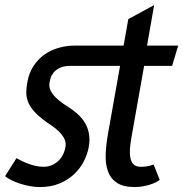

<svg xmlns="http://www.w3.org/2000/svg" viewBox="-36 -730 724 758"><path d="M483 -188Q477 -155 476.8 -132.8Q476.5 -110.5 481.5 -96.8Q486.5 -83 496.2 -77.2Q506 -71.5 520 -71.5Q531 -71.5 540.2 -72.8Q549.5 -74 556.5 -76L570.5 -80.5L594.5 -20Q590 -16 580.5 -11Q571 -6 558 -1.8Q545 2.5 529 5.5Q513 8.5 496 8.5Q451 8.5 426 -8Q401 -24.5 390.5 -53Q380 -81.5 381.2 -119.2Q382.5 -157 390 -200L438 -470H243Q216.5 -470 200.5 -462.2Q184.5 -454.5 175.8 -443.8Q167 -433 163.8 -422Q160.5 -411 159.5 -405Q157.5 -393.5 160.2 -382.2Q163 -371 171.8 -359Q180.5 -347 196 -334.2Q211.5 -321.5 235 -306.5Q285 -275 304 -236.5Q323 -198 314.5 -150Q309.5 -122 295.2 -93.8Q281 -65.5 257 -42.8Q233 -20 199.2 -5.8Q165.5 8.5 121 8.5Q104 8.5 84.8 5.2Q65.5 2 46.8 -3.8Q28 -9.5 11.5 -17.5Q-5 -25.5 -16 -34.5L29 -105.5Q40 -99.5 52.2 -93.5Q64.5 -87.5 78 -82.8Q91.5 -78 106 -74.8Q120.5 -71.5 136 -71.5Q167 -71.5 191.2 -92Q215.5 -112.5 222.5 -150Q225.5 -168.5 217 -184.2Q208.5 -200 194.5 -213Q180.5 -226 164 -236.8Q147.5 -247.5 135.5 -257Q109 -277.5 94.5 -295.2Q80 -313 73.8 -330.5Q67.5 -348 67.8 -366.2Q68 -384.5 72 -405.5Q78.5 -442.5 96.5 -469.8Q114.5 -497 139.8 -514.8Q165 -532.5 195.8 -541.2Q226.5 -550 259 -550H452L470.5 -654.5L572.5 -710L544.5 -550H667.5L643.5 -470H533Z"/></svg>

Font: B612 Mono
Style: Italic
Weight: 400
Italic angle: -10°
Version: Version 1.005